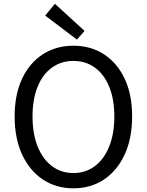

<svg xmlns="http://www.w3.org/2000/svg" viewBox="-20 -990 782 1023"><path d="M371 13.4Q279.2 13.4 208.6 -33.4Q138 -80.2 98 -166.2Q58.1 -252.2 58.1 -369.3Q58.1 -487 98 -571.3Q138 -655.6 208.6 -701Q279.2 -746.4 371 -746.4Q463.3 -746.4 533.7 -700.8Q604.1 -655.2 644 -571.1Q684 -487 684 -369.3Q684 -252.2 644 -166.2Q604.1 -80.2 533.7 -33.4Q463.3 13.4 371 13.4ZM371 -68Q437.1 -68 486 -105.3Q535 -142.5 562.1 -210.1Q589.2 -277.8 589.2 -369.3Q589.2 -460.8 562.1 -527.3Q535 -593.7 486 -629.5Q437.1 -665.4 371 -665.4Q305.6 -665.4 256.3 -629.5Q207.1 -593.7 180.2 -527.3Q153.3 -460.8 153.3 -369.3Q153.3 -277.8 180.2 -210.1Q207.1 -142.5 256.3 -105.3Q305.6 -68 371 -68ZM390 -779 220.7 -907.1 272.6 -969.7 430.5 -825.4Z"/></svg>

Font: Shanggu Sans SC VF
Style: Regular
Weight: 250
Designer: GuiWonder
Version: Version 1.021